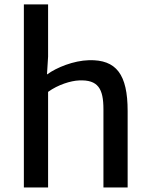

<svg xmlns="http://www.w3.org/2000/svg" viewBox="-20 -832 669 852"><path d="M85.9 0H193.4V-424.3C237.8 -456.5 294.4 -473.6 330.6 -475.1C415.5 -479 439 -438 439 -347.2V0H546.4V-339.4C546.4 -502 496.1 -567.9 375 -564.9C306.2 -563 231.4 -532.7 188.5 -501.5L193.4 -580.6V-812.5H85.9Z"/></svg>

Font: Merriweather Sans
Style: Regular
Weight: 400
Designer: Eben Sorkin ( eben@eyebytes.com )
Foundry: Eben Sorkin
Version: Version 1.003